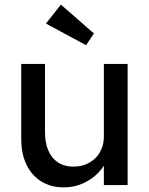

<svg xmlns="http://www.w3.org/2000/svg" viewBox="-20 -802 645 832"><path d="M256 10Q200 10 158.5 -16Q117 -42 94.5 -89Q72 -136 72 -201V-525H175V-229Q175 -183 189.5 -149.5Q204 -116 231.5 -98Q259 -80 298 -80Q327 -80 351 -89.5Q375 -99 392.5 -116Q410 -133 420 -157Q430 -181 430 -209V-525H533V0H430V-110L448 -122Q436 -85 407.5 -55Q379 -25 340 -7.5Q301 10 256 10ZM353 -606 179 -700 244 -782 387 -657Z"/></svg>

Font: Lexend Medium
Style: Regular
Weight: 500
Designer: Bonnie Shaver-Troup, Thomas Jockin
Foundry: Lexend
Version: Version 1.005